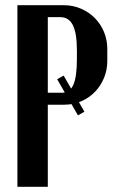

<svg xmlns="http://www.w3.org/2000/svg" viewBox="-20 -719 456 739"><path d="M225 -699Q261 -699 292 -685.5Q323 -672 345.5 -649Q368 -626 380.5 -595.5Q393 -565 393 -531V-484Q393 -450 380.5 -419.5Q368 -389 346 -366Q324 -343 293.5 -329.5Q263 -316 227 -316H164V0H47V-699ZM276 -524Q276 -591 260.5 -622Q245 -653 212 -653H164V-362H217Q249 -362 262.5 -393Q276 -424 276 -491ZM225 -428 305 -289 280 -275 200 -414Z"/></svg>

Font: Moniqa ExtBd Paragraph
Style: Regular
Weight: 800
Designer: Rajesh Rajput
Foundry: Rajesh Rajput
Version: Version 1.000